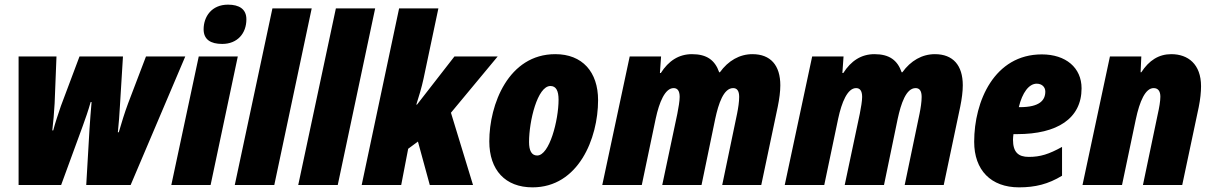

<svg xmlns="http://www.w3.org/2000/svg" viewBox="-20 -796 5213 826"><path d="M60 0H243L336 -254C347 -284 360 -321 370 -357H374C371 -320 367 -276 365 -240L351 0H542L777 -553H608L531 -351C516 -311 503 -268 491 -227H487C491 -264 494 -304 496 -341L509 -553H322L242 -340C230 -305 217 -266 209 -235H205C209 -270 213 -311 215 -351L223 -553H60Z M936 -607C1001 -607 1040 -652 1040 -713C1040 -757 1009 -776 961 -776C890 -776 856 -724 856 -670C856 -626 886 -607 936 -607ZM717 0H886L1003 -553H835Z M990 0H1160L1321 -760H1152Z M1263 0H1433L1594 -760H1425Z M1536 0H1706L1736 -156L1778 -187L1829 0H2015L1920 -311L2121 -553H1935L1774 -346H1771C1782 -380 1794 -420 1802 -457L1866 -760H1697Z M2271 10C2468 10 2553 -200 2553 -365C2553 -487 2485 -563 2369 -563C2167 -563 2085 -346 2085 -188C2085 -64 2154 10 2271 10ZM2291 -127C2267 -127 2256 -148 2256 -185C2256 -275 2292 -426 2348 -426C2372 -426 2383 -406 2383 -367C2383 -279 2344 -127 2291 -127Z M2571 0H2741L2801 -286C2816 -356 2841 -417 2878 -417C2894 -417 2904 -406 2904 -379C2904 -362 2899 -332 2894 -307L2829 0H2998L3057 -285C3071 -350 3093 -417 3134 -417C3151 -417 3160 -405 3160 -379C3160 -358 3156 -332 3151 -307L3087 0H3255L3326 -337C3333 -371 3337 -403 3337 -429C3337 -515 3295 -563 3217 -563C3162 -563 3113 -535 3077 -485H3074C3056 -537 3021 -563 2957 -563C2900 -563 2856 -534 2823 -482H2819L2824 -553H2689Z M3356 0H3526L3586 -286C3601 -356 3626 -417 3663 -417C3679 -417 3689 -406 3689 -379C3689 -362 3684 -332 3679 -307L3614 0H3783L3842 -285C3856 -350 3878 -417 3919 -417C3936 -417 3945 -405 3945 -379C3945 -358 3941 -332 3936 -307L3872 0H4040L4111 -337C4118 -371 4122 -403 4122 -429C4122 -515 4080 -563 4002 -563C3947 -563 3898 -535 3862 -485H3859C3841 -537 3806 -563 3742 -563C3685 -563 3641 -534 3608 -482H3604L3609 -553H3474Z M4364 10C4434 10 4490 -4 4549 -40V-164C4493 -133 4456 -121 4406 -121C4361 -121 4338 -141 4338 -195C4338 -202 4339 -211 4340 -219H4356C4528 -219 4633 -286 4633 -416C4633 -505 4565 -562 4462 -562C4258 -562 4171 -361 4171 -186C4171 -64 4243 10 4364 10ZM4368 -335H4363C4378 -398 4407 -436 4440 -436C4462 -436 4477 -422 4477 -402C4477 -365 4453 -335 4368 -335Z M4637 0H4807L4866 -281C4883 -362 4908 -417 4943 -417C4962 -417 4972 -404 4972 -380C4972 -361 4967 -332 4961 -306L4897 0H5066L5137 -335C5144 -370 5147 -400 5147 -425C5147 -520 5091 -563 5019 -563C4965 -563 4923 -536 4890 -485H4887L4890 -553H4755Z"/></svg>

Font: Noto Sans Condensed Black
Style: Italic
Weight: 900
Width: 3
Italic angle: -12°
Designer: Monotype Design Team
Foundry: Monotype Imaging Inc.
Version: Version 2.013